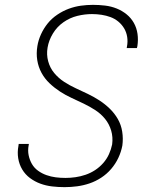

<svg xmlns="http://www.w3.org/2000/svg" viewBox="-20 -763 640 791"><path d="M246 8Q220 8 194.5 5Q169 2 146 -6.5Q123 -15 103.5 -29.5Q84 -44 71.5 -65Q59 -86 55 -111Q51 -136 56 -162L57 -170H99L98 -164Q94 -143 98 -123.5Q102 -104 111.5 -87.5Q121 -71 137 -59.5Q153 -48 171.5 -41.5Q190 -35 209.5 -32.5Q229 -30 250 -30Q270 -30 291 -33Q312 -36 332.5 -43Q353 -50 371.5 -62Q390 -74 405 -91Q420 -108 429 -128Q438 -148 442 -168Q446 -198 438 -225Q430 -252 413 -273Q396 -294 373 -309Q350 -324 325 -336Q300 -348 275 -359.5Q250 -371 227 -386Q204 -401 184 -420Q164 -439 151 -463Q138 -487 133.5 -515Q129 -543 134 -573Q138 -598 149 -622Q160 -646 176.5 -666.5Q193 -687 216 -702.5Q239 -718 263.5 -727Q288 -736 313 -739.5Q338 -743 363 -743Q388 -743 413 -740Q438 -737 460.5 -728Q483 -719 501.5 -704Q520 -689 531.5 -668.5Q543 -648 546.5 -623.5Q550 -599 546 -573L544 -565H502L503 -571Q507 -591 504 -610.5Q501 -630 491.5 -646Q482 -662 467.5 -674Q453 -686 435.5 -692.5Q418 -699 398.5 -702Q379 -705 359 -705Q329 -705 298.5 -697.5Q268 -690 241.5 -671.5Q215 -653 198 -625Q181 -597 176 -567Q171 -538 178.5 -510.5Q186 -483 203.5 -462Q221 -441 244 -426Q267 -411 292 -399.5Q317 -388 342 -376Q367 -364 390 -349Q413 -334 432.5 -315Q452 -296 465.5 -272.5Q479 -249 483.5 -220.5Q488 -192 484 -163Q479 -137 467.5 -112.5Q456 -88 438 -67Q420 -46 397 -31Q374 -16 349 -7.5Q324 1 298 4.5Q272 8 246 8Z"/></svg>

Font: Iosevka XLt Ex Obl
Style: Regular
Weight: 200
Width: 7
Italic angle: -9°
Monospace: yes
Designer: Belleve Invis
Foundry: Belleve Invis
Version: Version 32.5.0; ttfautohint (v1.8.4)